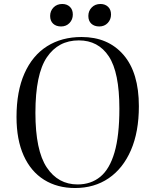

<svg xmlns="http://www.w3.org/2000/svg" viewBox="-20 -931 754 965"><path d="M63 -343Q63 -472 103 -562Q143 -652 216.5 -698.5Q290 -745 390 -745Q523 -745 600.5 -655.5Q678 -566 678 -397Q678 -268 638 -176Q598 -84 526 -35Q454 14 357 14Q268 14 201.5 -27.5Q135 -69 99 -149Q63 -229 63 -343ZM158 -364Q158 -175 215 -89.5Q272 -4 370 -4Q437 -4 484 -42.5Q531 -81 555.5 -165Q580 -249 580 -385Q580 -567 527 -647.5Q474 -728 376 -728Q273 -728 215.5 -643Q158 -558 158 -364ZM232 -851Q232 -876 249 -893.5Q266 -911 293 -911Q316 -911 331 -897Q346 -883 346 -858Q346 -833 329.5 -815.5Q313 -798 287 -798Q262 -798 247 -812Q232 -826 232 -851ZM424 -851Q424 -876 441 -893.5Q458 -911 485 -911Q508 -911 523 -897Q538 -883 538 -858Q538 -833 521.5 -815.5Q505 -798 479 -798Q454 -798 439 -812Q424 -826 424 -851Z"/></svg>

Font: Literata 72pt
Style: Italic
Weight: 400
Italic angle: -2°
Designer: Latin by Veronika Burian and Jose Scaglione. Greek by Irene Vlachou. Cyrillic by Vera Evstafieva
Foundry: TypeTogether
Version: Version 3.002